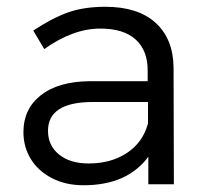

<svg xmlns="http://www.w3.org/2000/svg" viewBox="-20 -549 617 572"><path d="M421.9 0V-82Q358.9 2.9 229 2.9Q175.8 2.9 135 -18.1Q94.2 -39.1 72 -75Q49.8 -110.8 49.8 -155.8Q49.8 -224.6 101.8 -265.4Q153.8 -306.2 247.1 -307.1H419.9V-339.8Q419.9 -398.9 384 -431.4Q348.1 -463.9 278.8 -463.9Q197.8 -463.9 111.8 -402.8L79.1 -458Q135.3 -495.1 182.6 -512Q230 -528.8 293.9 -528.8Q391.1 -528.8 443.6 -481Q496.1 -433.1 497.1 -348.1L498 0ZM420.9 -181.2V-245.1H256.8Q123 -245.1 123 -159.2Q123 -115.2 156 -88.6Q189 -62 244.1 -62Q311 -62 358.4 -93.5Q405.8 -125 420.9 -181.2Z"/></svg>

Font: Argentum Sans Light
Style: Regular
Weight: 300
Designer: Julieta Ulanovsky (Modified by Cristiano Sobral)
Foundry: Julieta Ulanovsky
Version: Version 1.000; ttfautohint (v1.5.65-e2d9)